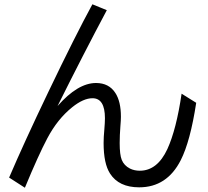

<svg xmlns="http://www.w3.org/2000/svg" viewBox="-20 -839 980 904"><path d="M22.9 -2.9Q93.3 -167.5 207 -404.8Q336.4 -674.8 415 -818.8L482.9 -791Q372.1 -583 251 -339.8Q346.2 -448.2 432.1 -448.2Q493.2 -448.2 523.4 -400.9Q549.3 -360.8 549.3 -289.6Q549.3 -272.5 546.9 -245.1Q543.5 -201.7 543.5 -165Q543.5 -110.4 553.2 -86.4Q564 -59.6 591.8 -45.4Q612.3 -35.2 638.2 -35.2Q720.7 -35.2 768.1 -137.2Q810.5 -230 835 -397.9L903.8 -355Q876 -173.3 831.1 -85Q766.1 43 635.3 43Q539.6 43 498 -22Q467.8 -68.8 467.8 -165.5Q467.8 -192.9 471.2 -228.5Q474.1 -262.7 474.1 -282.2Q474.1 -376.5 415.5 -376.5Q372.6 -376.5 319.8 -334Q250.5 -278.3 202.6 -187.5Q161.6 -110.4 97.2 44.9Z"/></svg>

Font: BIZ UDPGothic
Style: Regular
Weight: 400
Designer: TypeBank Co., Ltd.
Foundry: Morisawa Inc.
Version: Version 1.051